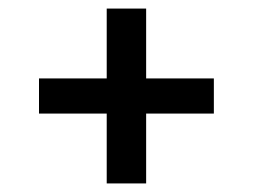

<svg xmlns="http://www.w3.org/2000/svg" viewBox="-20 -584 590 448"><path d="M229 -319H71V-401H229V-564H321V-401H479V-319H321V-156H229Z"/></svg>

Font: Golos UI VF
Style: Regular
Weight: 400
Designer: A.Korolkova, Vitaly Kuzmin
Foundry: ParaType Ltd
Version: Version 2.000